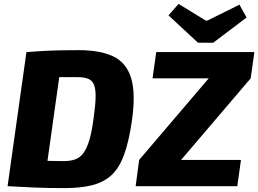

<svg xmlns="http://www.w3.org/2000/svg" viewBox="-20 -958 1329 988"><path d="M384 -700Q495 -700 562.5 -668Q630 -636 654.5 -557Q679 -478 659 -338Q644 -233 619.5 -164.5Q595 -96 555.5 -58.5Q516 -21 456 -5.5Q396 10 310 10Q228 10 156.5 7Q85 4 19 0L109 -135Q144 -132 199.5 -130.5Q255 -129 308 -129Q341 -129 366 -137.5Q391 -146 409 -170Q427 -194 440 -238Q453 -282 462 -352Q471 -416 472 -457Q473 -498 464 -521Q455 -544 434 -552.5Q413 -561 378 -561Q344 -561 310.5 -561Q277 -561 246 -561Q215 -561 188 -561L116 -690Q154 -693 198 -695.5Q242 -698 289.5 -699Q337 -700 384 -700ZM303 -690 206 0H19L116 -690ZM1055 -556 1270 -555 911 -134 696 -135ZM1220 -135 1201 0H678L696 -135ZM1289 -690 1270 -555H765L784 -690ZM1212 -934 1249 -868 1077 -738H999L847 -879L899 -938L1039 -852H1047Z"/></svg>

Font: Exo 2 ExtraBold
Style: Italic
Weight: 800
Italic angle: -8°
Designer: Natanael Gama
Foundry: Natanael Gama
Version: Version 2.010